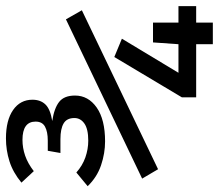

<svg xmlns="http://www.w3.org/2000/svg" viewBox="-67 -670 735 645"><g transform="rotate(-90 300.5 -347.5)"><path d="M54.5 -184 23 -237.5 558 -493.5 588.5 -440ZM158 -695Q219 -695 253.5 -671Q288 -647 288 -606Q288 -579 272.2 -562.5Q256.5 -546 216.5 -539.5Q259.5 -533 280.8 -516.2Q302 -499.5 302 -463Q302 -418.5 261.8 -390.2Q221.5 -362 148 -362Q108 -362 68 -375.5Q28 -389 -2.5 -420.5L43.5 -458.5Q66.5 -438 94.2 -428.2Q122 -418.5 150.5 -418.5Q189.5 -418.5 208 -431.5Q226.5 -444.5 226.5 -465Q226.5 -490.5 208.5 -501.2Q190.5 -512 155.5 -512H109L116.5 -554.5H150.5Q180.5 -554.5 197.5 -563.8Q214.5 -573 214.5 -595.5Q214.5 -639.5 153 -639.5Q126 -639.5 100 -630.5Q74 -621.5 48 -601.5L9.5 -643Q44 -671.5 81.2 -683.2Q118.5 -695 158 -695ZM547 -56V0H474.5V-56H296V-104L431.5 -331L493 -305.5L378.5 -115.5H474.5L480.5 -201H547V-115.5H602.5V-56Z"/></g></svg>

Font: Fira Code Light
Style: Regular
Weight: 400
Monospace: yes
Version: Version 5.002